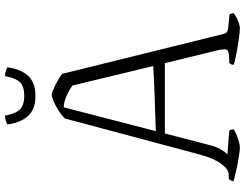

<svg xmlns="http://www.w3.org/2000/svg" viewBox="-122 -822 945 740"><g transform="rotate(-90 350.0 -452.5)"><path d="M151 0Q141 0 118.5 -3.5Q96 -7 70 -12.5Q44 -18 21 -24Q21 -30 24.5 -35.5Q28 -41 31 -43H47Q67 -43 88.5 -72.5Q110 -102 124 -155L263 -675Q275 -687 293 -698.5Q311 -710 328 -717.5Q345 -725 353 -725Q361 -725 377 -718Q393 -711 410 -701.5Q427 -692 435 -684L587 -70Q589 -58 593.5 -52.5Q598 -47 613 -45L663 -40Q665 -39 667 -33Q669 -27 669 -24Q658 -15 639.5 -7.5Q621 0 610 0Q598 0 569.5 -4Q541 -8 512.5 -13.5Q484 -19 470 -23Q470 -31 472.5 -35Q475 -39 477 -41H488Q517 -41 525.5 -47.5Q534 -54 524 -93L476 -289H205L162 -123Q155 -92 143.5 -73Q132 -54 124 -48L215 -41Q217 -40 219 -36Q221 -32 221 -24Q206 -14 184.5 -7Q163 0 151 0ZM214 -324Q282 -326 349.5 -328.5Q417 -331 465 -334L390 -645Q374 -657 351 -667.5Q328 -678 306 -679ZM350 -788Q297 -788 271.5 -817.5Q246 -847 240 -896Q245 -899 254 -902Q263 -905 274 -905Q282 -862 299 -846.5Q316 -831 350 -831Q385 -831 401.5 -846.5Q418 -862 426 -905Q437 -905 446 -902Q455 -899 460 -896Q454 -847 428.5 -817.5Q403 -788 350 -788Z"/></g></svg>

Font: Texturina 72pt Thin
Style: Regular
Weight: 100
Designer: Guillermo Torres Carreño
Foundry: Omnibus-Type
Version: Version 1.002; ttfautohint (v1.8.3)